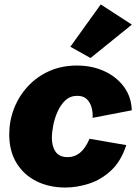

<svg xmlns="http://www.w3.org/2000/svg" viewBox="-20 -839 628 873"><path d="M276.9 13.7Q203.6 13.7 146 -14.9Q88.4 -43.5 55.2 -97.7Q22 -151.9 22 -228Q22 -289.1 43.7 -345.2Q65.4 -401.4 106 -445.6Q146.5 -489.7 203.1 -515.4Q259.8 -541 329.6 -541Q398.9 -541 454.8 -515.1Q510.7 -489.3 544.2 -443.4Q577.6 -397.5 579.1 -337.4L400.9 -303.2Q402.8 -326.2 396.7 -349.4Q390.6 -372.6 375 -387.9Q359.4 -403.3 331.5 -403.3Q299.3 -403.3 277.3 -382.8Q255.4 -362.3 241.7 -331.3Q228 -300.3 221.9 -268.1Q215.8 -235.8 215.8 -212.4Q215.8 -173.3 232.9 -148.9Q250 -124.5 287.6 -124.5Q318.8 -124.5 343.3 -144Q367.7 -163.6 387.2 -208L554.2 -179.2Q530.3 -105.5 484.9 -63.5Q439.5 -21.5 384.5 -3.9Q329.6 13.7 276.9 13.7ZM391.6 -575.2 299.8 -626.5 438 -818.8 579.6 -727.1Z"/></svg>

Font: Schibsted Grotesk Black
Style: Italic
Weight: 900
Italic angle: -12°
Designer: Bakken & Baeck AS, Henrik Kongsvoll
Foundry: Schibsted ASA
Version: Version 1.100;gftools[0.9.25]